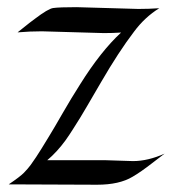

<svg xmlns="http://www.w3.org/2000/svg" viewBox="-20 -507 484 528"><path d="M271 -66.4 345.7 -64Q386.7 -64 432.6 -84.5Q414.6 -70.8 399.4 -59.1Q366.7 -33.7 344.7 -21Q308.1 1 247.1 1Q186 1 125.5 0.5Q64.9 0 3.9 0Q35.2 -21 45.9 -32Q56.6 -43 64.2 -53.2Q71.8 -63.5 79.3 -75Q86.9 -86.4 93.8 -97.7Q100.6 -108.9 115 -132.3Q129.4 -155.8 152.3 -195.8Q175.3 -235.8 200.2 -274.9Q257.3 -366.2 313 -417.5Q289.6 -416 265.6 -416L95.2 -420.9Q62 -420.9 28.3 -418Q34.7 -422.9 47.9 -433.6Q61 -444.3 75.7 -455.1Q112.3 -482.9 126 -484.9Q143.1 -487.3 190.4 -487.3L360.4 -482.4Q389.6 -482.4 418 -484.4Q378.4 -460 348.6 -419.9Q306.2 -364.3 258.3 -281.7Q210.4 -199.2 200.7 -183.6Q190.9 -168 180.9 -152.1Q170.9 -136.2 160.2 -121.1Q136.7 -88.9 109.9 -66.4Z"/></svg>

Font: Fondamento
Style: Regular
Weight: 400
Version: Version 1.000